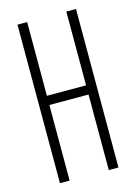

<svg xmlns="http://www.w3.org/2000/svg" viewBox="-107 -747 570 805"><g transform="rotate(-15 177.5 -344.0)"><path d="M51 0V-688H93V-368H263V-688H305V0H263V-328H93V0Z"/></g></svg>

Font: Saira Ultra Condensed ExLight
Style: Regular
Weight: 200
Width: 1
Designer: Hector Gatti with collaboration of the Omnibus-Type team
Foundry: Omnibus-Type
Version: Version 1.001; ttfautohint (v1.8)